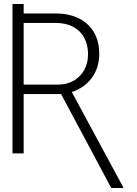

<svg xmlns="http://www.w3.org/2000/svg" viewBox="-20 -775 690 970"><path d="M99.6 -754.9V-707H260.7Q328.1 -707 377.9 -682.4Q427.7 -657.7 454.6 -611.8Q481.4 -565.9 481.4 -502.9Q481.4 -433.6 444.3 -382.3Q407.2 -331.1 342.8 -310.1L602.5 170.9V174.8H542L288.6 -299.8H99.6V0H43V-754.9ZM275.4 -347.7Q317.9 -347.7 352.1 -367.2Q386.2 -386.7 405.5 -421.6Q424.8 -456.5 424.8 -501Q424.8 -548.3 405.5 -584.2Q386.2 -620.1 349.4 -639.6Q312.5 -659.2 260.7 -659.2H99.6V-347.7Z"/></svg>

Font: Pretendard GOV ExtraLight
Style: Regular
Weight: 200
Designer: Base glyphs from Inter by Rasmus Andersson; Hangeul glyphs from Noto Sans CJK(Source Han Sans) by Jang Soo-young and Kan
Foundry: Kil Hyung-jin
Version: Version 1.309